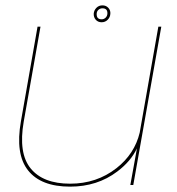

<svg xmlns="http://www.w3.org/2000/svg" viewBox="-20 -690 660 716"><path d="M466 0 488.5 -124.5 490.5 -136.5Q468 -88.5 417.5 -50.5Q343 6 241.5 6Q132.5 6 84.5 -54.8Q36.5 -115.5 58 -237.5L120 -590.5H131L68.5 -236.5Q48 -119 94.2 -62Q140.5 -5 241.5 -5Q340.5 -5 414.5 -63Q482 -116 501 -195.5L570.5 -590.5H581.5L477 0ZM359 -607Q345.5 -607 337.2 -616.2Q329 -625.5 329.5 -639Q330.5 -651.5 339.5 -660.8Q348.5 -670 362 -670Q375.5 -670 384 -660.8Q392.5 -651.5 391.5 -639Q391 -626 381.8 -616.5Q372.5 -607 359 -607ZM359 -618Q367.5 -618 373.8 -624Q380 -630 380.5 -639Q381.5 -659 362 -659Q353.5 -659 347.2 -653.5Q341 -648 340.5 -639Q339.5 -618 359 -618Z"/></svg>

Font: Anybody ExtraExpanded Thin
Style: Italic
Weight: 100
Width: 8
Italic angle: -10°
Designer: Tyler Finck
Foundry: Etcetera Type Company
Version: Version 1.010; ttfautohint (v1.8.3) -l 8 -r 50 -G 200 -x 14 